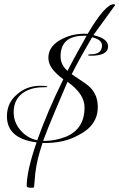

<svg xmlns="http://www.w3.org/2000/svg" viewBox="-20 -669 567 913"><path d="M132 224Q117 224 112 221.5Q107 219 107 215Q107 180 118.5 128.5Q130 77 154 8Q13 -10 13 -116Q13 -181 62 -221Q107 -261 171 -261Q205 -261 206 -256Q205 -254 184 -254Q126 -254 86 -225Q45 -193 45 -136Q45 -87 77.5 -49.5Q110 -12 157 -2Q181 -69 211.5 -141Q242 -213 281 -292Q247 -317 228.5 -342Q210 -367 210 -394Q210 -452 278 -485Q306 -499 336 -504.5Q366 -510 397 -508Q480 -649 521 -649Q527 -649 527 -644L424 -502Q462 -493 478 -479.5Q494 -466 494 -449Q494 -404 413 -404Q399 -404 399 -407Q399 -411 413 -411Q465 -411 465 -453Q465 -466 454.5 -475.5Q444 -485 418 -492Q391 -446 366.5 -402Q342 -358 321 -316Q359 -291 380.5 -276Q402 -261 409 -253Q445 -217 445 -160Q445 -73 354 -27Q317 -6 274.5 3Q232 12 182 11Q167 57 159.5 89Q152 121 148 153L142 220Q142 224 132 224ZM301 -332Q324 -377 347 -418.5Q370 -460 392 -499H379Q268 -499 268 -401Q268 -361 301 -332ZM185 1H191Q243 1 294 -19Q382 -56 382 -158Q382 -190 362.5 -220Q343 -250 301 -280Q267 -200 237.5 -130.5Q208 -61 185 1Z"/></svg>

Font: Lavishly Yours
Style: Regular
Weight: 400
Designer: Robert E. Leuschke
Foundry: Robert E. Leuschke
Version: Version 1.010; ttfautohint (v1.8.3)